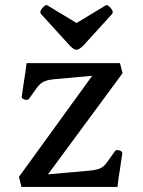

<svg xmlns="http://www.w3.org/2000/svg" viewBox="-20 -740 565 760"><path d="M85 -490H455L465 -450L170 -50L329 -64Q362 -67 376.5 -73.5Q391 -80 402.5 -96Q414 -112 436 -143Q440 -148 452.5 -144.5Q465 -141 464 -133Q458 -88 455 -71Q452 -54 450 -40L445 0H65L55 -40L345 -440L200 -427Q168 -424 153.5 -417Q139 -410 127.5 -394.5Q116 -379 94 -348Q90 -342 77.5 -346Q65 -350 66 -357Q72 -402 75 -419.5Q78 -437 80 -450ZM143 -684 254 -562Q271 -543 282.5 -543Q294 -543 312 -562L423 -684Q429 -691 424 -700Q419 -709 411 -715.5Q403 -722 399 -719L283 -649L167 -719Q163 -722 155 -715.5Q147 -709 142 -700Q137 -691 143 -684Z"/></svg>

Font: Anvers
Style: Regular
Weight: 400
Designer: Ishtar van Looy
Version: Version 1.000